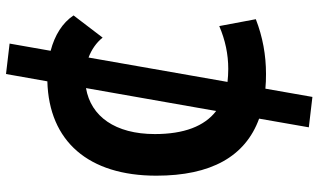

<svg xmlns="http://www.w3.org/2000/svg" viewBox="-226 -652 1039 626"><g transform="rotate(-90 293.0 -338.5)"><path d="M290.5 161.1 317.4 7.8C333 9.3 348.6 9.8 365.2 9.8C426.8 9.8 486.3 -1 543.9 -23.4L521.5 -142.6C475.6 -123 429.7 -113.3 381.8 -113.3C366.7 -113.3 352.5 -114.3 339.4 -115.7L418.9 -568.8C444.8 -559.1 467.3 -543.5 483.9 -522.9L556.2 -617.7C532.2 -653.8 491.7 -679.2 440.9 -692.4L464.4 -826.2L365.2 -837.9L341.3 -703.1C145.5 -697.8 33.7 -568.8 33.7 -347.7C33.7 -169.4 96.2 -57.6 219.7 -12.7L191.4 149.4ZM244.6 -152.8C194.8 -190.9 169.4 -257.8 169.4 -352.5C169.4 -481.9 227.1 -561.5 319.3 -577.1Z"/></g></svg>

Font: Cascadia Code
Style: Bold
Weight: 700
Monospace: yes
Designer: Aaron Bell
Foundry: Saja Typeworks
Version: Version 2404.023